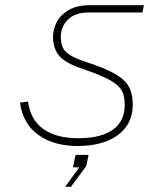

<svg xmlns="http://www.w3.org/2000/svg" viewBox="-20 -550 640 739"><path d="M278 12Q188 12 128 -30.5Q68 -73 57 -155L88 -159Q97 -89 146.5 -53.5Q196 -18 282 -18Q368 -18 414 -50.5Q460 -83 460 -146Q460 -170 454.5 -188Q449 -206 432 -221.5Q415 -237 381.5 -252.5Q348 -268 292 -287Q228 -309 206 -337.5Q184 -366 184 -408Q184 -438 199 -466Q214 -494 245.5 -512Q277 -530 326 -530H534L528 -502H322Q268 -502 241 -474Q214 -446 214 -410Q214 -388 220 -371Q226 -354 246.5 -340Q267 -326 310 -312Q384 -288 423 -265.5Q462 -243 476.5 -215.5Q491 -188 491 -148Q491 -72 433.5 -30Q376 12 278 12ZM231 169 285 94H261L271 46H321L312 89L253 169Z"/></svg>

Font: Geist Mono Thin
Style: Italic
Weight: 100
Italic angle: -12°
Monospace: yes
Designer: Basement.studio, Andrés Briganti, Mateo Zaragoza
Foundry: Basement.studio, Vercel, Andrés Briganti, Guido Ferreyra, Mateo Zaragoza
Version: Version 1.500; ttfautohint (v1.8.4.7-5d5b)